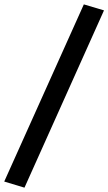

<svg xmlns="http://www.w3.org/2000/svg" viewBox="-64 -804 502 889"><path d="M417.5 -755.9 324.2 -783.7 -44.4 36.6 49.3 64.9Z"/></svg>

Font: Winston SemiBold
Style: Italic
Weight: 600
Italic angle: -8.13011°
Designer: Vernon Adams, Kim Jin-seong, David Berlow, Cristiano Sobral
Foundry: The Winston Project Authors
Version: Version 3.004